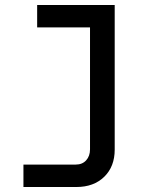

<svg xmlns="http://www.w3.org/2000/svg" viewBox="-20 -570 640 770"><path d="M286 180H74V90H284Q310 90 325.5 73Q341 56 341 29V-460H129V-550H440V30Q440 98 398 139Q356 180 286 180Z"/></svg>

Font: Tiny Medium
Style: Regular
Weight: 500
Monospace: yes
Designer: Philipp Nurullin, Konstantin Bulenkov
Foundry: JetBrains
Version: Version 2.251; ttfautohint (v1.8.4.7-5d5b)